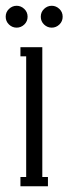

<svg xmlns="http://www.w3.org/2000/svg" viewBox="-32 -648 238 668"><path d="M52.5 -562.7Q41 -551.8 25.9 -551.8Q10.7 -551.8 -0.7 -562.7Q-12.2 -573.7 -12.2 -589.8Q-12.2 -606 -0.7 -616.9Q10.7 -627.9 25.9 -627.9Q41 -627.9 52.5 -616.9Q64 -606 64 -589.8Q64 -573.7 52.5 -562.7ZM174.6 -562.7Q163.1 -551.8 147.9 -551.8Q132.8 -551.8 121.3 -562.7Q109.9 -573.7 109.9 -589.8Q109.9 -606 121.3 -616.9Q132.8 -627.9 147.9 -627.9Q163.1 -627.9 174.6 -616.9Q186 -606 186 -589.8Q186 -573.7 174.6 -562.7ZM134.8 0H39.1V-32.2H59.1V-452.1H39.1V-483.9H115.2V-32.2H134.8Z"/></svg>

Font: Margherita Light
Style: Regular
Weight: 300
Designer: James Puckett
Foundry: Dunwich Type Founders
Version: Version 1.008;hotconv 1.0.109;makeotfexe 2.5.65596